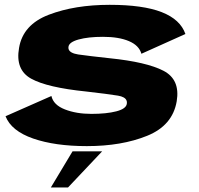

<svg xmlns="http://www.w3.org/2000/svg" viewBox="-20 -616 844 816"><path d="M349 5Q214 5 121 -27.2Q28 -59.5 3.5 -122L198.5 -208Q207 -170 255.8 -151Q304.5 -132 368.5 -132Q432.5 -132 474.2 -142.8Q516 -153.5 519 -175Q520.5 -183.5 517.5 -189.5Q511 -204.5 481.5 -209.5Q439 -216.5 347 -227Q180 -244 112.2 -281.8Q44.5 -319.5 61 -412.5Q77.5 -511.5 187.8 -553.5Q298 -595.5 446 -595.5Q587.5 -595.5 667 -564.5Q746.5 -533.5 768 -471.5L581 -387.5Q571 -423 528 -441.2Q485 -459.5 417.5 -459.5Q355 -459.5 314.2 -448.2Q273.5 -437 271 -417Q270 -411 272 -406Q278 -390 312.5 -384.5Q358 -378 446 -368.5Q603 -352.5 674.8 -315.2Q746.5 -278 731 -185.5Q713.5 -82.5 605.2 -38.8Q497 5 349 5ZM196.2 180.6 288.3 27.2H414.1L269.2 180.6Z"/></svg>

Font: Anybody ExtraExpanded ExtraBold
Style: Italic
Weight: 800
Width: 8
Italic angle: -10°
Designer: Tyler Finck
Foundry: Etcetera Type Company
Version: Version 1.010; ttfautohint (v1.8.3) -l 8 -r 50 -G 200 -x 14 